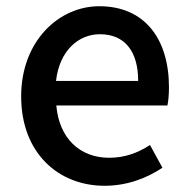

<svg xmlns="http://www.w3.org/2000/svg" viewBox="-20 -584 605 617"><path d="M316 13C388 13 451 -11 502 -45L462 -118C422 -92 380 -77 331 -77C236 -77 170 -140 161 -245H518C521 -258 523 -281 523 -303C523 -459 445 -564 299 -564C170 -564 48 -453 48 -274C48 -93 167 13 316 13ZM160 -324C171 -421 232 -474 301 -474C381 -474 424 -419 424 -324Z"/></svg>

Font: Noto Sans CJK KR Medium
Style: Regular
Weight: 500
Designer: Ryoko NISHIZUKA (kana & ideographs); Paul D. Hunt (Latin, Greek & Cyrillic); Wenlong ZHANG (bopomofo); Sandoll Communica
Foundry: Adobe Systems Incorporated
Version: Version 1.004;PS 1.004;hotconv 1.0.82;makeotf.lib2.5.63406